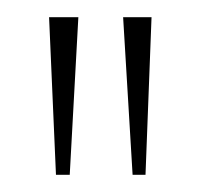

<svg xmlns="http://www.w3.org/2000/svg" viewBox="-20 -775 232 223"><path d="M134 -572 123 -755H156L149 -572ZM45 -572 37 -755H71L61 -572Z"/></svg>

Font: DM Sans 20pt Thin
Style: Regular
Weight: 250
Version: Version 4.004;gftools[0.9.30]